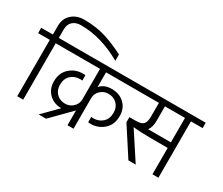

<svg xmlns="http://www.w3.org/2000/svg" viewBox="-167 -1275 1985 1708"><g transform="rotate(30 825.0 -421.5)"><path d="M277 -888C225 -888 182.5 -872.8 149.5 -842.5C116.5 -812.2 100 -772.3 100 -723V-634H-20V-579H100V0H161V-579H281V-634H161V-721C161 -755.7 171.3 -782.7 192 -802C212.7 -821.3 241.3 -831 278 -831C416 -831 556 -790.3 698 -709V-774C628 -810 560.5 -838 495.5 -858C430.5 -878 357.7 -888 277 -888Z M1047 -579V-634H241V-579H616V-266C616 -234.7 604.5 -208.3 581.5 -187C558.5 -165.7 531.7 -155 501 -155C465 -155 435.5 -166.5 412.5 -189.5C389.5 -212.5 378 -242.3 378 -279C378 -321 390.7 -353.7 416 -377C441.3 -400.3 473 -412 511 -412C518.3 -412 525.3 -411.3 532 -410V-464C527.3 -466 519.7 -467 509 -467C455 -467 409.3 -450 372 -416C334.7 -382 316 -336.3 316 -279C316 -227 332.5 -184.8 365.5 -152.5C398.5 -120.2 440.7 -103.7 492 -103L346 45H422L616 -152V0H678V-314C678 -345.3 689.5 -371.7 712.5 -393C735.5 -414.3 762.3 -425 793 -425C829 -425 858.5 -413.5 881.5 -390.5C904.5 -367.5 916 -337.7 916 -301C916 -259 903.3 -226.3 878 -203C852.7 -179.7 821 -168 783 -168C775.7 -168 768.7 -168.7 762 -170V-116C766.7 -114 774.3 -113 785 -113C839 -113 884.7 -130 922 -164C959.3 -198 978 -243.7 978 -301C978 -354.3 961.2 -397 927.5 -429C893.8 -461 850.3 -477 797 -477C746.3 -477 706.7 -460.7 678 -428V-579Z M1255 -328C1273.7 -352.7 1283 -386.3 1283 -429V-579H1489V-328ZM1670 -634H1007V-579H1221V-436C1221 -401.3 1214.3 -376.3 1201 -361C1187.7 -345.7 1161.3 -338 1122 -338H1057V-285L1242 0H1317L1134 -280C1180.7 -274 1241.3 -271 1316 -271H1489V0H1550V-579H1670Z"/></g></svg>

Font: Hind Light
Style: Regular
Weight: 300
Designer: Manushi Parikh, Satya Rajpurohit
Foundry: Indian Type Foundry
Version: Version 1.201;PS 1.0;hotconv 1.0.78;makeotf.lib2.5.61930; tt